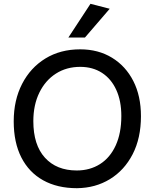

<svg xmlns="http://www.w3.org/2000/svg" viewBox="-20 -979 813 1008"><path d="M384 9Q281 9 206.5 -32.5Q132 -74 92 -152.5Q52 -231 52 -342Q52 -453 96 -538.5Q140 -624 218.5 -672Q297 -720 401 -720Q496 -720 568 -676Q640 -632 680 -553.5Q720 -475 720 -369Q720 -254 676.5 -169.5Q633 -85 557 -38.5Q481 8 384 9ZM383 -84Q452 -84 505 -117.5Q558 -151 587.5 -215.5Q617 -280 617 -370Q617 -449 590.5 -507Q564 -565 515.5 -596.5Q467 -628 401 -628Q329 -628 273.5 -592.5Q218 -557 186.5 -492.5Q155 -428 155 -343Q155 -218 216 -151Q277 -84 383 -84ZM339 -782 455 -959 556 -933 426 -782Z"/></svg>

Font: Livvic Medium
Style: Regular
Weight: 500
Designer: Jacques Le Bailly, Baron von Fonthausen
Version: Version 1.001; ttfautohint (v1.8.2)